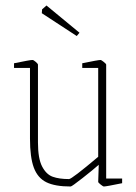

<svg xmlns="http://www.w3.org/2000/svg" viewBox="-20 -668 493 698"><path d="M89 -164V-421H31V-438Q89 -450 98 -450Q102 -450 110 -443Q118 -436 118 -433V-150Q118 -92 133 -63Q148 -34 171.5 -25.5Q195 -17 231 -17Q241 -17 337 -98V-421H279V-438Q337 -450 346 -450Q348 -450 357 -443Q366 -436 366 -433V-19H424V-2Q366 10 357 10Q355 10 346 3Q337 -4 337 -7L339 -69Q320 -52 280.5 -21Q241 10 237 10Q180 10 148.5 -5.5Q117 -21 103 -58.5Q89 -96 89 -164ZM132 -620 133 -634 149 -648 269 -549 259 -537Z"/></svg>

Font: Grenze Thin
Style: Regular
Weight: 250
Designer: Renata Polastri
Foundry: Omnibus-Type
Version: Version 1.002; ttfautohint (v1.8)